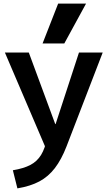

<svg xmlns="http://www.w3.org/2000/svg" viewBox="-20 -810 595 1060"><path d="M51 130Q111 120 148 100.5Q185 81 207 45Q229 9 240 -49L246 39L7 -520H139L285 -125H287L416 -520H547L347 -1Q319 71 283 118Q247 165 197.5 191.5Q148 218 76 230ZM335 -570H215L301 -790H455Z"/></svg>

Font: M PLUS 2 Thin SemiBold
Style: Regular
Weight: 600
Version: Version 1.001